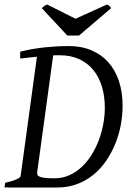

<svg xmlns="http://www.w3.org/2000/svg" viewBox="-20 -835 586 855"><path d="M246.1 -588.9H231.4Q224.1 -588.9 216.8 -588.4L145.5 -67.4L146 -67.9Q144.5 -60.5 147.2 -55.7Q149.9 -50.8 158.7 -47.4Q167.5 -43.9 182.9 -42.5Q198.2 -41 222.2 -41Q258.3 -41 288.8 -54.7Q319.3 -68.4 344.2 -91.8Q369.1 -115.2 388.4 -146.5Q407.7 -177.7 420.7 -212.6Q433.6 -247.6 440.2 -284.2Q446.8 -320.8 446.8 -355Q446.8 -407.2 433.6 -450.2Q420.4 -493.2 395 -523.9Q369.6 -554.7 332.3 -571.8Q294.9 -588.9 246.1 -588.9ZM525.9 -363.8Q525.9 -320.8 517.6 -277.1Q509.3 -233.4 492.7 -193.1Q476.1 -152.8 451.7 -117.4Q427.2 -82 394.8 -55.9Q362.3 -29.8 322.3 -14.9Q282.2 0 234.9 0H14.2L16.6 -1L0 0L2.9 -21Q33.7 -27.8 52.2 -35.9Q70.8 -43.9 71.8 -50.8L144.5 -582.5Q126.5 -580.6 107.9 -578.6Q89.4 -576.7 69.8 -574.2V-605Q126 -618.7 180.9 -624.3Q235.8 -629.9 286.1 -629.9Q343.3 -629.9 387.7 -610.8Q432.1 -591.8 462.9 -557.1Q493.7 -522.5 509.8 -473.4Q525.9 -424.3 525.9 -363.8ZM332 -676.8H279.8L166 -798.8Q169.9 -802.2 172.6 -804.7Q175.3 -807.1 177.7 -808.8Q180.2 -810.5 183.1 -811.8Q186 -813 189.9 -814.9L316.4 -751.5L456.1 -814.9Q463.9 -812 467 -808.8Q470.2 -805.7 475.1 -798.8Z"/></svg>

Font: Akkhara
Style: Italic
Weight: 400
Italic angle: -7°
Designer: J. Victor Gaultney
Version: Version 1.00 June 13, 2006, initial release